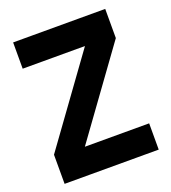

<svg xmlns="http://www.w3.org/2000/svg" viewBox="-129 -797 797 893"><g transform="rotate(-20 269.5 -350.0)"><path d="M37.8 -144.3 423.5 -677 493.6 -570H37.8V-700H493.6V-555.7L107.9 -23L37.8 -130H503.6V0H37.8Z"/></g></svg>

Font: TASA Explorer VF
Style: Regular
Weight: 400
Designer: Weizhong Zhang
Foundry: Local Remote
Version: Version 1.000;Glyphs 3.2 (3192)